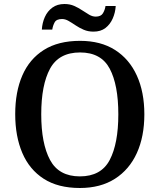

<svg xmlns="http://www.w3.org/2000/svg" viewBox="-20 -929 797 959"><path d="M379 10Q270 10 198.5 -36Q127 -82 91.5 -165Q56 -248 56 -359Q56 -470 91.5 -552Q127 -634 199 -679.5Q271 -725 380 -725Q483 -725 554.5 -679.5Q626 -634 663.5 -551.5Q701 -469 701 -358Q701 -247 663.5 -164.5Q626 -82 554 -36Q482 10 379 10ZM379 -48Q485 -48 528 -130Q571 -212 571 -358Q571 -505 528 -586Q485 -667 380 -667Q274 -667 230 -586Q186 -505 186 -358Q186 -212 230 -130Q274 -48 379 -48ZM447 -771Q420 -771 398 -780.5Q376 -790 357.5 -802.5Q339 -815 322.5 -824.5Q306 -834 290 -834Q262 -834 253 -817.5Q244 -801 241 -781H189Q191 -815 204 -844Q217 -873 241.5 -891Q266 -909 302 -909Q329 -909 350.5 -899.5Q372 -890 390.5 -877.5Q409 -865 425.5 -855.5Q442 -846 458 -846Q484 -846 494 -862.5Q504 -879 507 -899H558Q556 -866 543 -836.5Q530 -807 506.5 -789Q483 -771 447 -771Z"/></svg>

Font: Noto Naskh Arabic Medium
Style: Regular
Weight: 500
Designer: Monotype Design Team, David Williams, Mohamad Dakak and Nizar Qandah
Foundry: Monotype Imaging Inc.
Version: Version 2.016